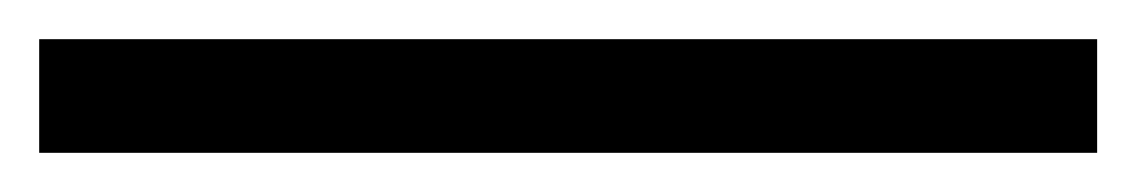

<svg xmlns="http://www.w3.org/2000/svg" viewBox="-30 68 580 98"><path d="M-10 88H530V146H-10Z"/></svg>

Font: Teachers[wght]
Style: Regular
Weight: 400
Designer: Alfredo Marco Pradil & Chank Diesel
Version: Version 1.000;Glyphs 3.1.2 (3151)